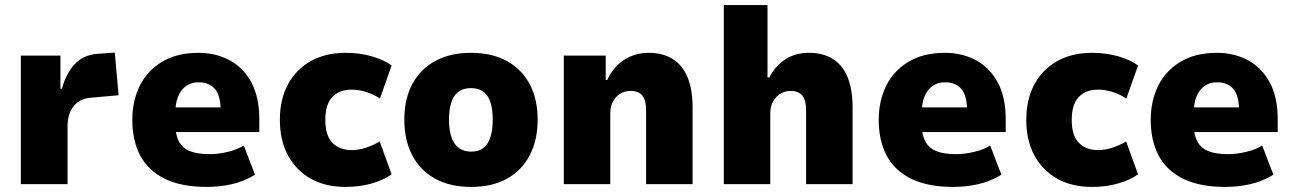

<svg xmlns="http://www.w3.org/2000/svg" viewBox="-20 -725 5090 756"><path d="M62 0V-506H218V-376H224Q239 -433 272.5 -470.5Q306 -508 362 -513L432 -518L447 -350L336 -340Q293 -336 269.5 -306.5Q246 -277 246 -227V0Z M795 11Q695 11 630 -20.5Q565 -52 533 -111Q501 -170 501 -253Q501 -329 531 -388.5Q561 -448 619.5 -482.5Q678 -517 761 -517Q830 -517 884.5 -487.5Q939 -458 970 -400Q1001 -342 1001 -256V-205H648V-302H859L849 -287Q849 -349 826 -375Q803 -401 762 -401Q734 -401 713.5 -387Q693 -373 681.5 -345.5Q670 -318 670 -276V-240Q670 -197 683.5 -170Q697 -143 726.5 -130.5Q756 -118 806 -118Q840 -118 877 -127Q914 -136 940 -152L984 -37Q940 -10 891.5 0.5Q843 11 795 11Z M1341 11Q1261 11 1203.5 -21.5Q1146 -54 1114 -113Q1082 -172 1082 -253Q1082 -334 1114 -393Q1146 -452 1204 -484.5Q1262 -517 1341 -517Q1397 -517 1445 -503Q1493 -489 1522 -467L1476 -337Q1452 -353 1423 -362.5Q1394 -372 1364 -372Q1316 -372 1288.5 -343Q1261 -314 1261 -253Q1261 -191 1289 -162.5Q1317 -134 1365 -134Q1393 -134 1422.5 -144Q1452 -154 1475 -168L1522 -39Q1493 -17 1445 -3Q1397 11 1341 11Z M1835 11Q1753 11 1694 -21Q1635 -53 1603.5 -113Q1572 -173 1572 -254Q1572 -335 1603.5 -394Q1635 -453 1694 -485Q1753 -517 1834 -517Q1917 -517 1975.5 -485Q2034 -453 2065.5 -394Q2097 -335 2097 -254Q2097 -173 2065.5 -113Q2034 -53 1975.5 -21Q1917 11 1835 11ZM1835 -128Q1879 -128 1899.5 -160Q1920 -192 1920 -254Q1920 -317 1899 -347.5Q1878 -378 1834 -378Q1791 -378 1769.5 -347.5Q1748 -317 1748 -254Q1748 -192 1770 -160Q1792 -128 1835 -128Z M2200 0V-506H2365V-410H2371Q2394 -461 2437 -489Q2480 -517 2535 -517Q2589 -517 2627.5 -493.5Q2666 -470 2686.5 -422.5Q2707 -375 2707 -302V0H2524V-292Q2524 -319 2517 -335.5Q2510 -352 2496.5 -359.5Q2483 -367 2463 -367Q2441 -367 2423 -356.5Q2405 -346 2394 -326Q2383 -306 2383 -279V0Z M2830 0V-705H3002V-420H3009Q3031 -463 3070.5 -490Q3110 -517 3165 -517Q3219 -517 3257.5 -494Q3296 -471 3316.5 -423Q3337 -375 3337 -302V0H3154V-292Q3154 -319 3147 -335.5Q3140 -352 3126 -359.5Q3112 -367 3093 -367Q3071 -367 3053 -356Q3035 -345 3024 -325.5Q3013 -306 3013 -279V0Z M3734 11Q3634 11 3569 -20.5Q3504 -52 3472 -111Q3440 -170 3440 -253Q3440 -329 3470 -388.5Q3500 -448 3558.5 -482.5Q3617 -517 3700 -517Q3769 -517 3823.5 -487.5Q3878 -458 3909 -400Q3940 -342 3940 -256V-205H3587V-302H3798L3788 -287Q3788 -349 3765 -375Q3742 -401 3701 -401Q3673 -401 3652.5 -387Q3632 -373 3620.5 -345.5Q3609 -318 3609 -276V-240Q3609 -197 3622.5 -170Q3636 -143 3665.5 -130.5Q3695 -118 3745 -118Q3779 -118 3816 -127Q3853 -136 3879 -152L3923 -37Q3879 -10 3830.5 0.5Q3782 11 3734 11Z M4280 11Q4200 11 4142.5 -21.5Q4085 -54 4053 -113Q4021 -172 4021 -253Q4021 -334 4053 -393Q4085 -452 4143 -484.5Q4201 -517 4280 -517Q4336 -517 4384 -503Q4432 -489 4461 -467L4415 -337Q4391 -353 4362 -362.5Q4333 -372 4303 -372Q4255 -372 4227.5 -343Q4200 -314 4200 -253Q4200 -191 4228 -162.5Q4256 -134 4304 -134Q4332 -134 4361.5 -144Q4391 -154 4414 -168L4461 -39Q4432 -17 4384 -3Q4336 11 4280 11Z M4805 11Q4705 11 4640 -20.5Q4575 -52 4543 -111Q4511 -170 4511 -253Q4511 -329 4541 -388.5Q4571 -448 4629.5 -482.5Q4688 -517 4771 -517Q4840 -517 4894.5 -487.5Q4949 -458 4980 -400Q5011 -342 5011 -256V-205H4658V-302H4869L4859 -287Q4859 -349 4836 -375Q4813 -401 4772 -401Q4744 -401 4723.5 -387Q4703 -373 4691.5 -345.5Q4680 -318 4680 -276V-240Q4680 -197 4693.5 -170Q4707 -143 4736.5 -130.5Q4766 -118 4816 -118Q4850 -118 4887 -127Q4924 -136 4950 -152L4994 -37Q4950 -10 4901.5 0.5Q4853 11 4805 11Z"/></svg>

Font: Nunito Sans 7pt SemiCondensed Black
Style: Regular
Weight: 900
Width: 4
Designer: Vernon Adams
Foundry: Vernon Adams
Version: Version 3.101;gftools[0.9.27]